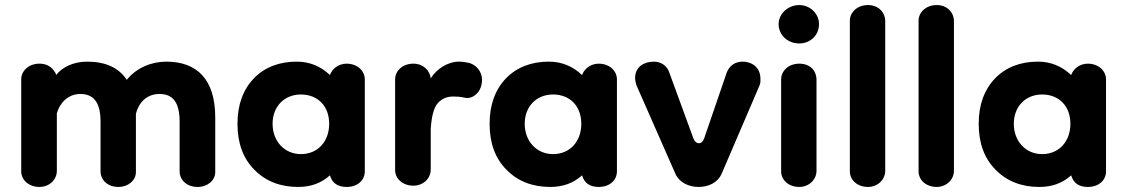

<svg xmlns="http://www.w3.org/2000/svg" viewBox="-20 -724 4454 760"><path d="M136 16C175 16 205 -12 205 -48V-275C216 -316 249 -352 298 -352C349 -352 378 -321 378 -242V-46C378 -10 408 16 448 16C488 16 518 -10 518 -43V-274C529 -317 560 -352 611 -352C663 -352 691 -321 691 -242V-46C691 -10 721 16 762 16C802 16 832 -10 832 -43V-259C832 -412 758 -480 638 -480C579 -480 519 -455 482 -408C450 -456 398 -480 325 -480C272 -480 227 -459 202 -427C201 -434 197 -440 192 -446C179 -463 161 -472 136 -472C93 -472 64 -443 64 -410V-46C64 -10 96 16 136 16Z M1160 16C1210 16 1252 1 1286 -30C1295 1 1317 16 1352 16C1395 16 1424 -10 1424 -46V-410C1424 -443 1395 -472 1352 -472C1320 -472 1295 -452 1286 -427C1249 -462 1205 -480 1155 -480C1085 -480 1028 -458 985 -414C942 -369 920 -309 920 -234C920 -158 942 -97 987 -52C1031 -7 1089 16 1160 16ZM1171 -114C1106 -114 1059 -165 1059 -234C1059 -303 1106 -350 1171 -350C1239 -350 1283 -303 1283 -234C1283 -165 1239 -114 1171 -114Z M1616 11C1655 11 1685 -17 1685 -53V-213C1688 -265 1698 -300 1714 -317C1730 -334 1750 -342 1774 -342C1788 -342 1802 -341 1816 -338C1821 -337 1825 -336 1830 -336C1857 -336 1888 -363 1888 -408C1888 -440 1866 -467 1837 -475C1824 -478 1811 -480 1797 -480C1752 -480 1708 -451 1685 -414C1681 -446 1655 -472 1616 -472C1573 -472 1544 -443 1544 -410V-51C1544 -15 1576 11 1616 11Z M2158 16C2208 16 2250 1 2284 -30C2293 1 2315 16 2350 16C2393 16 2422 -10 2422 -46V-410C2422 -443 2393 -472 2350 -472C2318 -472 2293 -452 2284 -427C2247 -462 2203 -480 2153 -480C2083 -480 2026 -458 1983 -414C1940 -369 1918 -309 1918 -234C1918 -158 1940 -97 1985 -52C2029 -7 2087 16 2158 16ZM2169 -114C2104 -114 2057 -165 2057 -234C2057 -303 2104 -350 2169 -350C2237 -350 2281 -303 2281 -234C2281 -165 2237 -114 2169 -114Z M2745 16C2786 16 2821 -2 2836 -35L2987 -387C2991 -398 2990 -404 2990 -413C2990 -457 2956 -480 2920 -480C2892 -480 2867 -466 2856 -435L2768 -178C2763 -164 2756 -157 2747 -157C2737 -157 2729 -164 2724 -178L2630 -435C2622 -463 2597 -480 2568 -480C2529 -480 2494 -459 2494 -416C2494 -407 2496 -397 2499 -387L2654 -35C2669 -2 2706 16 2745 16Z M3144 -552C3187 -552 3222 -584 3222 -629C3222 -669 3187 -704 3144 -704C3099 -704 3062 -669 3062 -629C3062 -584 3099 -552 3144 -552ZM3144 16C3181 16 3212 -12 3212 -48V-408C3212 -444 3187 -472 3144 -472C3101 -472 3072 -443 3072 -410V-46C3072 -10 3103 16 3144 16Z M3416 16C3453 16 3484 -12 3484 -48V-640C3484 -676 3456 -704 3416 -704C3373 -704 3344 -675 3344 -642V-46C3344 -10 3375 16 3416 16Z M3688 16C3725 16 3756 -12 3756 -48V-640C3756 -676 3728 -704 3688 -704C3645 -704 3616 -675 3616 -642V-46C3616 -10 3647 16 3688 16Z M4094 16C4144 16 4186 1 4220 -30C4229 1 4251 16 4286 16C4329 16 4358 -10 4358 -46V-410C4358 -443 4329 -472 4286 -472C4254 -472 4229 -452 4220 -427C4183 -462 4139 -480 4089 -480C4019 -480 3962 -458 3919 -414C3876 -369 3854 -309 3854 -234C3854 -158 3876 -97 3921 -52C3965 -7 4023 16 4094 16ZM4105 -114C4040 -114 3993 -165 3993 -234C3993 -303 4040 -350 4105 -350C4173 -350 4217 -303 4217 -234C4217 -165 4173 -114 4105 -114Z"/></svg>

Font: Dongle
Style: Bold
Weight: 700
Designer: Yanghee Ryu
Foundry: Yanghee Ryu
Version: Version 2.000